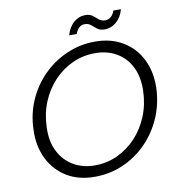

<svg xmlns="http://www.w3.org/2000/svg" viewBox="-93 -948 971 1044"><g transform="rotate(-10 392.5 -425.5)"><path d="M346 12Q258 12 193.5 -27Q129 -66 94 -135.5Q59 -205 62 -295Q64 -383 97 -458.5Q130 -534 187 -591Q244 -648 318 -680Q392 -712 474 -712Q562 -712 627 -673Q692 -634 726.5 -565.5Q761 -497 759 -407Q756 -319 723 -243Q690 -167 633.5 -109.5Q577 -52 503.5 -20Q430 12 346 12ZM358 -49Q424 -49 482.5 -76Q541 -103 586 -151Q631 -199 657.5 -264Q684 -329 686 -404Q688 -481 660 -536Q632 -591 581 -620.5Q530 -650 463 -650Q396 -650 337.5 -623Q279 -596 234 -548Q189 -500 163 -436Q137 -372 135 -297Q132 -221 160 -165.5Q188 -110 239.5 -79.5Q291 -49 358 -49ZM342 -770Q356 -816 384 -839.5Q412 -863 446 -863Q472 -863 487 -851.5Q502 -840 515.5 -828Q529 -816 551 -816Q567 -816 581 -827.5Q595 -839 602 -861H644Q632 -817 603 -792.5Q574 -768 539 -768Q513 -768 497.5 -780Q482 -792 469 -803.5Q456 -815 435 -815Q418 -815 405 -804Q392 -793 384 -770Z"/></g></svg>

Font: DM Sans 18pt Light
Style: Italic
Weight: 300
Italic angle: -10°
Designer: Colophon Foundry, Jonny Pinhorn
Foundry: Colophon Foundry
Version: Version 4.004;gftools[0.9.30]